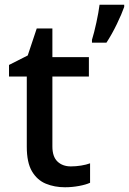

<svg xmlns="http://www.w3.org/2000/svg" viewBox="-20 -780 544 810"><path d="M279 -78Q300 -78 322 -81.5Q344 -85 360 -91V-9Q343 -1 313.5 4.5Q284 10 254 10Q210 10 173.5 -5Q137 -20 115 -57Q93 -94 93 -161V-457H18V-506L97 -546L135 -660H201V-539H355V-457H201V-162Q201 -119 222.5 -98.5Q244 -78 279 -78ZM504 -751Q494 -722 473 -678.5Q452 -635 429 -600H368V-612Q377 -641 386.5 -684.5Q396 -728 400 -760H504Z"/></svg>

Font: Noto Sans Thaana Medium
Style: Regular
Weight: 500
Designer: David Williams
Foundry: Google Inc.
Version: Version 3.001; ttfautohint (v1.8.4.7-5d5b)